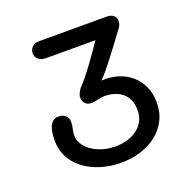

<svg xmlns="http://www.w3.org/2000/svg" viewBox="-140 -939 1103 1096"><g transform="rotate(-20 412.0 -391.0)"><path d="M99.6 -230.5Q99.6 -250 101.6 -272.2Q103.5 -294.4 110.6 -312.7Q117.7 -331.1 130.9 -343.3Q144 -355.5 166 -355.5Q175.3 -355.5 185.5 -353Q195.8 -350.6 204.6 -344.5Q213.4 -338.4 219 -327.9Q224.6 -317.4 224.6 -301.3Q224.6 -281.7 219.5 -262.7Q214.4 -243.7 214.4 -222.7Q214.4 -194.8 230.2 -169.4Q246.1 -144 273.4 -125Q300.8 -106 337.9 -94.7Q375 -83.5 417 -83.5Q452.6 -83.5 486.3 -93Q520 -102.5 546.1 -121.6Q572.3 -140.6 588.1 -169.2Q604 -197.8 604 -235.4Q604 -273.4 591.3 -300.3Q578.6 -327.1 557.4 -343.8Q536.1 -360.4 508.5 -367.9Q481 -375.5 451.2 -375.5Q440.9 -375.5 431.2 -373.5Q421.4 -371.6 411.6 -369.4Q401.9 -367.2 391.8 -365.2Q381.8 -363.3 371.1 -363.3Q357.4 -363.3 347.7 -367.9Q337.9 -372.6 331.8 -380.1Q325.7 -387.7 323 -397.7Q320.3 -407.7 320.3 -418.5Q320.3 -422.9 322.5 -429.4Q324.7 -436 328.1 -443.1Q331.5 -450.2 335.7 -456.8Q339.8 -463.4 343.8 -467.3Q356.4 -480 371.6 -498Q386.7 -516.1 402.8 -537.1Q418.9 -558.1 435.3 -580.6Q451.7 -603 466.3 -623.8Q481 -644.5 493.4 -662.6Q505.9 -680.7 514.2 -692.9H212.4Q197.8 -692.9 186.3 -697.3Q174.8 -701.7 167.2 -708.7Q159.7 -715.8 155.8 -725.1Q151.9 -734.4 151.9 -744.6Q151.9 -753.4 155 -762.7Q158.2 -772 165 -779.8Q171.9 -787.6 182.1 -792.5Q192.4 -797.4 206.5 -797.4H621.1Q646 -797.4 660.9 -785.6Q675.8 -773.9 675.8 -751Q675.8 -728 662.1 -710.9Q655.8 -703.1 642.8 -685.5Q629.9 -668 613.3 -645.5Q596.7 -623 577.1 -597.2Q557.6 -571.3 538.1 -546.4Q518.6 -521.5 500.2 -500Q481.9 -478.5 467.3 -464.4Q520 -468.3 566.4 -454.1Q612.8 -439.9 647.2 -410.6Q681.6 -381.3 701.7 -338.1Q721.7 -294.9 721.7 -240.7Q721.7 -179.2 697 -131.6Q672.4 -84 630.1 -51.5Q587.9 -19 532.5 -2Q477.1 15.1 415.5 15.1Q374 15.1 334.5 7.6Q294.9 0 259.8 -14.4Q224.6 -28.8 195.3 -50Q166 -71.3 144.8 -98.4Q123.5 -125.5 111.6 -158.7Q99.6 -191.9 99.6 -230.5Z"/></g></svg>

Font: Autour One
Style: Regular
Weight: 400
Version: Version 1.007; ttfautohint (v0.92) -l 24 -r 24 -G 200 -x 7 -